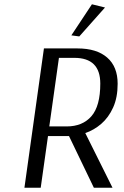

<svg xmlns="http://www.w3.org/2000/svg" viewBox="-20 -876 579 896"><path d="M470 -841 350 -706 313 -711 409 -856ZM185 -650H342Q431 -650 480 -607.5Q529 -565 529 -485Q529 -421 508 -374.5Q487 -328 453 -298.5Q419 -269 378 -255L505 0H418L302 -241H204L170 0H94ZM255 -606 210 -286H291Q365 -286 406.5 -333.5Q448 -381 448 -486Q448 -606 327 -606Z"/></svg>

Font: Arsenal SC
Style: Italic
Weight: 400
Italic angle: -9.10001°
Designer: Andrij Shevchenko
Foundry: Stairsfor
Version: Version 2.001; ttfautohint (v1.8.4.7-5d5b)